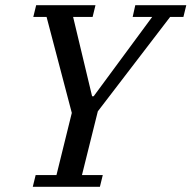

<svg xmlns="http://www.w3.org/2000/svg" viewBox="-20 -718 736 738"><path d="M117 -45H197L256 -284L159 -653H108L119 -698H347L336 -653H261L334 -348H340L565 -653H490L500 -698H696L685 -653H634L356 -290L295 -45H375L364 0H106Z"/></svg>

Font: IBM Plex Serif Text
Style: Italic
Weight: 450
Italic angle: -14°
Designer: Mike Abbink, Paul van der Laan, Pieter van Rosmalen
Foundry: Bold Monday
Version: Version 3.001